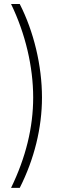

<svg xmlns="http://www.w3.org/2000/svg" viewBox="-20 -785 308 949"><path d="M34.7 143.6H77.6C148.9 2.4 187.5 -151.9 187.5 -303.2C187.5 -460.9 146.5 -630.4 77.6 -765.1H34.7C105.5 -619.1 144 -455.1 144 -303.2C144 -155.8 107.9 -7.3 34.7 143.6Z"/></svg>

Font: Raveo Display Display ExLight
Style: Regular
Weight: 200
Designer: Jakub Foglar, Rasmus Andersson (Inter)
Foundry: Jakubfoglar.com
Version: Version 1.100;Glyphs 3.2.3 (3260)